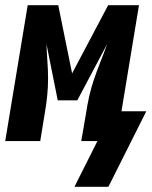

<svg xmlns="http://www.w3.org/2000/svg" viewBox="-39 -540 580 735"><path d="M246 175 334 0H272L290 -104Q295 -138 302.5 -171.5Q310 -205 321.5 -238.5Q333 -272 346 -304.5Q359 -337 371 -371L257 -156H182L139 -371Q140 -337 142.5 -304.5Q145 -272 145 -238.5Q145 -205 141.5 -171.5Q138 -138 132 -104L115 0H-19L67 -520H184L237 -259L375 -520H493L426 -114H521L376 175Z"/></svg>

Font: Iosevka SS04 Heavy Oblique
Style: Regular
Weight: 900
Italic angle: -9°
Monospace: yes
Designer: Belleve Invis
Foundry: Belleve Invis
Version: Version 19.0.0; ttfautohint (v1.8.4)